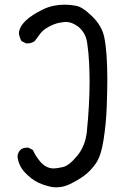

<svg xmlns="http://www.w3.org/2000/svg" viewBox="-20 -800 540 823"><path d="M220 3 205 2Q172 -4 143.5 -17.5Q115 -31 87 -60.5Q59 -90 55 -130Q60 -167 96 -167H102L121 -157Q131 -134 147 -114Q174 -78 210 -78Q224 -78 250 -84Q276 -90 310.5 -131.5Q345 -173 352 -233Q364 -350 364 -452Q364 -482 362 -528.5Q360 -575 353.5 -617.5Q347 -660 315 -686Q288 -706 262 -706Q255 -706 235 -702.5Q215 -699 189.5 -685.5Q164 -672 151.5 -654.5Q139 -637 129 -624Q115 -614 98 -614H92L72 -624Q63 -641 61 -658Q65 -712 167 -761Q208 -780 258 -780Q277 -780 305 -775.5Q333 -771 375 -730Q417 -689 427 -640Q440 -577 440 -459Q440 -412 437.5 -342Q435 -272 424 -201Q413 -130 389.5 -97.5Q366 -65 339.5 -46Q313 -27 280 -11Q252 3 220 3Z"/></svg>

Font: Xiaolai SC
Style: Regular
Weight: 400
Designer: Nozomi Seto 瀬戸のぞみ
Version: Version 3.11;December 4, 2020;FontCreator 13.0.0.2613 64-bit